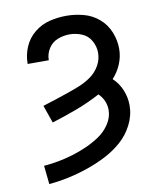

<svg xmlns="http://www.w3.org/2000/svg" viewBox="-84 -605 744 886"><g transform="rotate(-10 288.0 -162.5)"><path d="M75 213Q122 209 168 199Q214 189 259 173.5Q304 158 346 136.5Q388 115 423.5 84Q459 53 481 9.5Q503 -34 503 -81Q503 -81 503 -81Q503 -81 503 -81Q503 -118 488.5 -153Q474 -188 447 -213Q472 -240 486.5 -274.5Q501 -309 501 -346Q501 -386 485.5 -424.5Q470 -463 438.5 -490Q407 -517 367 -527.5Q327 -538 287 -538Q247 -538 208 -528.5Q169 -519 137 -493Q105 -467 89 -429.5Q73 -392 73 -352V-350H173Q172 -350 172 -351Q172 -380 188 -405Q204 -430 231 -440.5Q258 -451 287 -451Q316 -451 344 -439.5Q372 -428 387 -401Q402 -374 402 -345Q402 -313 386 -285Q370 -257 344.5 -238.5Q319 -220 289.5 -208Q260 -196 230.5 -186Q201 -176 171 -166Q141 -156 111 -147L140 -64Q199 -82 257.5 -104Q316 -126 370 -155Q386 -140 395 -119.5Q404 -99 404 -77Q404 -42 383.5 -11Q363 20 333.5 40Q304 60 271.5 74.5Q239 89 205 99.5Q171 110 136.5 116.5Q102 123 66 126Z"/></g></svg>

Font: Iosevka Sparkle Medium
Style: Regular
Weight: 500
Designer: Belleve Invis
Foundry: Belleve Invis
Version: Version 4.5.0; ttfautohint (v1.8.3)